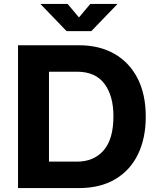

<svg xmlns="http://www.w3.org/2000/svg" viewBox="-20 -960 803 980"><path d="M72 0V-729H383Q487 -729 563.5 -685.5Q640 -642 682 -560.5Q724 -479 724 -364Q724 -255 684.5 -173Q645 -91 568.5 -45.5Q492 0 383 0ZM373 -594H230V-135H373Q459 -135 509 -192.5Q559 -250 559 -367Q559 -471 513 -532.5Q467 -594 373 -594ZM320 -801 186 -940H325L383 -871L441 -940H580L446 -801Z"/></svg>

Font: BDO Grotesk
Style: Bold
Weight: 700
Designer: Deni Anggara
Foundry: Lokal Container
Version: Version 2.000